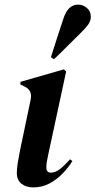

<svg xmlns="http://www.w3.org/2000/svg" viewBox="-20 -798 414 833"><path d="M124 15Q93 15 73 -1Q53 -17 53 -48Q53 -66 57 -91Q61 -116 66 -141L113 -366Q122 -407 84 -424L68 -432L69 -443L257 -497L267 -488L189 -126Q185 -108 183 -95.5Q181 -83 181 -71Q181 -49 201 -49Q219 -49 237.5 -62.5Q256 -76 284 -107L294 -99Q276 -70 250.5 -44Q225 -18 193.5 -1.5Q162 15 124 15ZM201 -550Q214 -591 227 -631.5Q240 -672 253 -711Q264 -747 280.5 -762.5Q297 -778 318 -778Q340 -778 357 -763.5Q374 -749 374 -726Q374 -707 362 -690.5Q350 -674 329 -654Q299 -625 271.5 -597Q244 -569 214 -541Z"/></svg>

Font: DeepMind Serif Display
Style: Italic
Weight: 400
Italic angle: -12°
Designer: Frank Grießhammer / Modifications: Colophon Foundry
Foundry: Colophon Foundry
Version: Version 5.003; ttfautohint (v1.8.2)